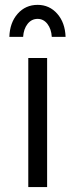

<svg xmlns="http://www.w3.org/2000/svg" viewBox="-20 -762 307 782"><path d="M18.1 0ZM95.2 -525.9H171.9V0H95.2ZM18.1 -611.8Q20 -669.9 52 -706.1Q84 -742.2 133.3 -742.2Q181.2 -742.2 213.1 -706.1Q245.1 -669.9 247.1 -611.8H190.9Q189 -644 173.1 -664.6Q157.2 -685.1 133.3 -685.1Q108.4 -685.1 92.3 -664.6Q76.2 -644 74.2 -611.8Z"/></svg>

Font: Argentum Sans Light
Style: Regular
Weight: 300
Designer: Julieta Ulanovsky (Modified by Cristiano Sobral)
Foundry: Julieta Ulanovsky
Version: Version 1.000; ttfautohint (v1.5.65-e2d9)